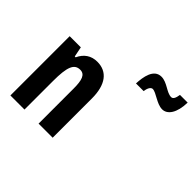

<svg xmlns="http://www.w3.org/2000/svg" viewBox="-173 -1019 1253 1253"><g transform="rotate(45 453.5 -392.5)"><path d="M580 -635H651C655 -671 670 -687 683 -687C716 -687 769 -636 820 -636C868 -636 905 -688 907 -785H836C831 -753 823 -734 805 -734C763 -734 720 -784 667 -784C596 -784 583 -697 580 -635ZM302 -557C246 -557 205 -529 181 -477H173L159 -547H56V0H186V-263C186 -393 205 -441 260 -441C303 -441 316 -401 316 -324V0H446V-362C446 -489 394 -557 302 -557Z"/></g></svg>

Font: Noto Sans Thai Looped ExtraCondensed
Style: Bold
Weight: 700
Width: 2
Designer: Sasikarn Vongin, Ben Mitchell
Foundry: The Fontpad Ltd
Version: Version 1.001